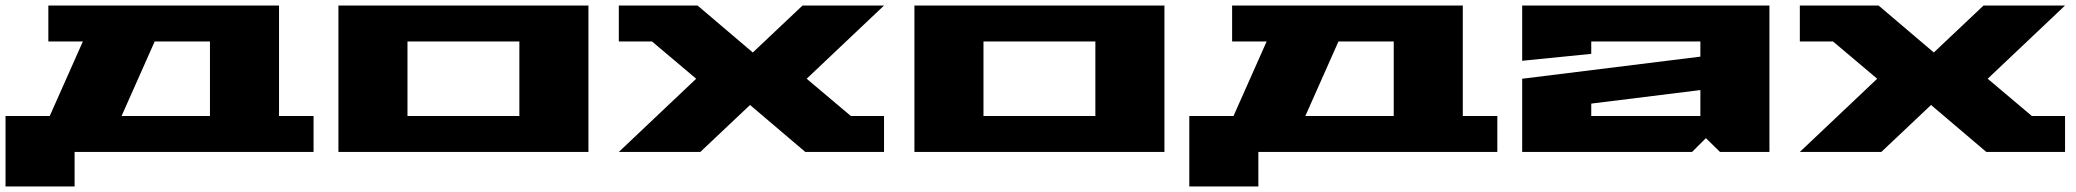

<svg xmlns="http://www.w3.org/2000/svg" viewBox="-20 -550 7515 695"><path d="M0 125V-130H160L280 -400H155V-530H990V-130H1115V0H250V125ZM420 -130H740V-400H540Z M1205 0V-530H2110V0ZM1455 -130H1860V-400H1455Z M2220 0 2500 -265 2340 -400H2220V-530H2505L2705 -360L2885 -530H3180L2900 -265L3060 -130H3180V0H2895L2695 -170L2515 0Z M3290 0V-530H4195V0ZM3540 -130H3945V-400H3540Z M4285 125V-130H4445L4565 -400H4440V-530H5275V-130H5400V0H4535V125ZM4705 -130H5025V-400H4825Z M5490 0V-265L6135 -345V-400H5740V-355L5490 -330V-530H6385V0H6206L6155 -50L6105 0ZM5740 -130H6135V-224L5740 -175Z M6495 0 6775 -265 6615 -400H6495V-530H6780L6980 -360L7160 -530H7455L7175 -265L7335 -130H7455V0H7170L6970 -170L6790 0Z"/></svg>

Font: Stalinist One
Style: Regular
Weight: 400
Designer: Jovanny Lemonad
Foundry: Alexey Maslov, Jovanny Lemonad
Version: Version 3.004